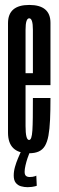

<svg xmlns="http://www.w3.org/2000/svg" viewBox="-20 -626 243 789"><path d="M99.4 3.8Q12.9 3.8 12.9 -80.9Q12.9 -165.5 12.9 -299.9Q12.9 -455.8 12.9 -530.8Q12.9 -605.7 100.1 -605.7Q187.4 -605.7 187.4 -532.3Q187.4 -458.9 187.4 -301.8Q187.4 -288.5 187.4 -276.1H77.2V-325.3H121.5L115.2 -316.6Q115.2 -456.4 115.2 -503.6Q115.2 -550.8 100.1 -550.8Q85 -550.8 85 -503.6Q85 -456.4 85 -302.4Q85 -165.6 85 -108.2Q85 -50.8 99.4 -50.8ZM99.4 -50.8Q105.2 -50.8 108.4 -60.2Q111.7 -69.7 113.1 -90.2Q114.4 -110.6 114.8 -143.7Q115.2 -176.8 115.2 -223.4H187.4Q187.4 -171.7 185.7 -133.6Q183.9 -95.4 179.1 -69Q174.2 -42.5 164.7 -26.5Q155.1 -10.6 139.1 -3.4Q123.1 3.8 99.4 3.8L95.1 -21.1ZM93.5 143.2Q79.6 143.2 66.5 139.5Q53.4 135.9 44.9 125.4Q36.4 114.9 36.4 95.4Q36.4 77.9 41.7 59.3Q47.1 40.6 53.9 24.7Q60.7 8.8 64.6 0H102Q98.1 9.1 93.1 23.9Q88.1 38.7 84.7 53.9Q81.2 69.1 81.2 80Q81.2 92 86.7 96.7Q92.1 101.4 101.8 101.4Q107.8 101.4 113.6 100.6Q119.4 99.7 123.8 98.2Q128.2 96.8 129.2 95.8L131.1 137.4Q129.9 138.2 124.2 139.6Q118.6 140.9 110.6 142.1Q102.6 143.2 93.5 143.2Z"/></svg>

Font: Anybody UltraCondensed Thin
Style: Regular
Weight: 100
Width: 1
Designer: Tyler Finck
Foundry: Etcetera Type Company
Version: Version 1.110